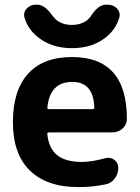

<svg xmlns="http://www.w3.org/2000/svg" viewBox="-20 -796 586 806"><path d="M185.5 -240.2Q177.7 -240.2 178.7 -232.4Q184.6 -174.8 217.8 -146.5Q252.9 -116.2 324.2 -116.2Q364.3 -116.2 421.9 -131.8Q428.7 -133.8 434.6 -133.8Q447.3 -133.8 460 -125Q476.6 -112.3 476.6 -91.8Q476.6 -65.4 460.9 -45.4Q445.3 -25.4 420.9 -21.5Q366.2 -10.7 313.5 -10.7Q310.5 -10.7 307.6 -10.7Q176.8 -10.7 105.5 -80.1Q34.2 -149.4 34.2 -283.2Q34.2 -416 97.7 -486.3Q161.1 -556.6 282.2 -556.6Q512.7 -556.6 512.7 -296.9Q512.7 -273.4 495.1 -256.8Q476.6 -240.2 451.2 -240.2ZM178.7 -344.7Q177.7 -337.9 185.5 -337.9H369.1Q376 -337.9 376 -344.7Q372.1 -452.1 284.2 -452.1Q234.4 -452.1 209 -423.8Q184.6 -398.4 178.7 -344.7ZM83 -721.7Q81.1 -727.5 81.1 -733.4Q81.1 -748 91.8 -759.8Q107.4 -776.4 130.9 -776.4H135.7Q168.9 -776.4 201.2 -728.5Q208 -720.7 215.8 -712.9Q242.2 -691.4 281.7 -691.4Q321.3 -691.4 347.7 -712.9Q356.4 -720.7 362.3 -729.5Q392.6 -776.4 424.8 -776.4H431.6Q456.1 -776.4 471.7 -759.8Q482.4 -747.1 482.4 -733.4Q482.4 -727.5 480.5 -720.7Q466.8 -675.8 429.7 -643.6Q371.1 -593.8 282.2 -593.8Q193.4 -593.8 134.8 -643.6Q96.7 -675.8 83 -721.7Z"/></svg>

Font: Gen Jyuu Gothic Bold
Style: Bold
Weight: 700
Designer: [Source Han Sans]
Ryoko NISHIZUKA  (kana & ideographs); Paul D. Hunt (Latin, Greek & Cyrillic); Wenlong ZHANG  (bopomofo
Version: Version 1.002.20150607